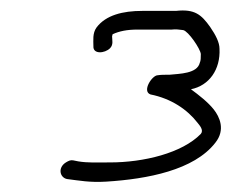

<svg xmlns="http://www.w3.org/2000/svg" viewBox="-20 -665 446 370"><path d="M166 -612C158 -601 160 -587 160 -576C159 -560 182 -562 192 -572C199 -579 196 -588 196 -595L197 -599C210 -605 225 -608 245 -608H311C318 -609 326 -608 333 -607C343 -605 366 -571 367 -561C367 -554 367 -548 365 -544C360 -523 326 -523 307 -521C298 -521 290 -521 284 -520C273 -520 253 -489 270 -483C310 -475 341 -454 361 -428C365 -423 373 -414 367 -407C331 -370 257 -352 192 -352C166 -352 149 -351 131 -354L121 -356C116 -357 112 -355 107 -352C91 -342 95 -323 109 -320C133 -317 153 -313 185 -315C264 -320 354 -337 395 -390C415 -415 403 -440 392 -454C381 -468 363 -482 348 -493C383 -500 405 -531 403 -571C403 -583 396 -597 385 -613C368 -637 355 -648 319 -644H254C217 -644 184 -636 166 -612Z"/></svg>

Font: Stray Cat
Style: SuCnObl
Weight: 400
Version: Version 1.0